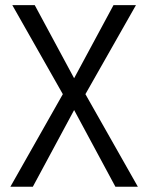

<svg xmlns="http://www.w3.org/2000/svg" viewBox="-20 -711 564 731"><path d="M26.9 -691.4H112.3L262.2 -413.1L412.1 -691.4H497.6L305.2 -352.5L504.9 0H419.4L262.2 -292L105 0H19.5L219.2 -352.5Z"/></svg>

Font: Gidole
Style: Regular
Weight: 400
Version: Version 2.100; ttfautohint (v1.8.4.7-5d5b)